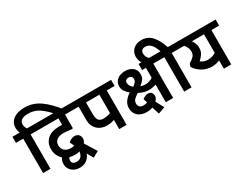

<svg xmlns="http://www.w3.org/2000/svg" viewBox="-94 -1218 2480 1915"><g transform="rotate(-30 1146.0 -260.5)"><path d="M566 -436H474Q405 -515 350.5 -551.5Q296 -588 225 -588Q174 -588 149.5 -570.5Q125 -553 125 -523Q125 -490 144 -466H231V-396H145V0H60V-396H-24V-466H60Q47 -494 47 -528Q47 -586 93.5 -622.5Q140 -659 226 -659Q320 -659 400 -603.5Q480 -548 566 -436Z M329 -163Q329 -124 355.5 -100Q382 -76 428 -76Q448 -76 466 -82L443 -130Q445 -133 453.5 -140.5Q462 -148 478 -155.5Q494 -163 514 -163Q545 -163 561.5 -144.5Q578 -126 578 -100Q578 -74 559 -53L643 82L574 120L534 48Q523 85 489.5 111.5Q456 138 408 138Q352 138 316.5 106.5Q281 75 281 27Q281 -14 302 -41Q276 -63 261.5 -95.5Q247 -128 247 -167Q247 -237 294 -279.5Q341 -322 426 -322H465V-396H184V-466H662V-396H541V-242L532 -235L505 -238Q459 -244 434 -244Q384 -244 356.5 -222.5Q329 -201 329 -163ZM427 2Q396 2 367 -6Q355 8 355 28Q355 49 369.5 60Q384 71 405 71Q473 71 482 -6Q456 2 427 2Z M1022 -396V0H937V-106Q894 -91 856 -91Q783 -91 740.5 -133Q698 -175 698 -238V-396H614V-466H1112V-396ZM783 -396V-260Q783 -214 799 -191.5Q815 -169 854 -169Q900 -169 937 -185V-396Z M1558 -396V0H1473V-203Q1429 -189 1389 -189Q1359 -189 1334 -196.5Q1309 -204 1277 -220Q1244 -199 1226.5 -181Q1209 -163 1209 -136Q1209 -111 1224 -97Q1239 -83 1264 -83Q1293 -83 1310 -91L1297 -138Q1299 -140 1308 -146Q1317 -152 1331 -158Q1345 -164 1361 -164Q1386 -164 1399 -149Q1412 -134 1412 -109Q1412 -95 1404.5 -81Q1397 -67 1386 -57L1436 36L1357 64L1330 -21Q1299 -9 1264 -9Q1199 -9 1161.5 -42Q1124 -75 1124 -130Q1124 -172 1146 -203.5Q1168 -235 1210 -265Q1182 -287 1165.5 -312Q1149 -337 1149 -368Q1149 -417 1184.5 -445Q1220 -473 1273 -473Q1327 -473 1361.5 -445.5Q1396 -418 1396 -368Q1396 -333 1380.5 -312Q1365 -291 1332 -264Q1361 -255 1388 -255Q1436 -255 1473 -282V-396H1429V-466H1644V-396ZM1232 -362Q1232 -326 1269 -296Q1292 -313 1303.5 -326.5Q1315 -340 1315 -362Q1314 -381 1302.5 -390Q1291 -399 1274 -399Q1255 -399 1243.5 -389.5Q1232 -380 1232 -362Z M1770 -396V0H1685V-396H1596V-466H1681Q1658 -533 1631 -557.5Q1604 -582 1572 -582Q1546 -582 1532.5 -569.5Q1519 -557 1519 -534Q1519 -501 1539 -477.5Q1559 -454 1583 -439H1484Q1484 -437 1472 -452Q1460 -467 1450 -489.5Q1440 -512 1440 -540Q1440 -591 1475 -625Q1510 -659 1572 -659Q1642 -659 1688.5 -608.5Q1735 -558 1765 -466H1852V-396Z M2227 -396V0H2142V-96Q2098 -76 2055 -76Q1990 -76 1937 -108.5Q1884 -141 1862 -185L1875 -217Q1908 -235 1928 -256.5Q1948 -278 1948 -313Q1948 -353 1913 -396H1804V-466H2316V-396ZM2003 -396Q2034 -350 2034 -306Q2034 -269 2019.5 -243.5Q2005 -218 1970 -184Q2005 -156 2050 -156Q2102 -156 2142 -183V-396Z"/></g></svg>

Font: Cambay Devanagari
Style: Regular
Weight: 700
Designer: Pooja Saxena
Foundry: Pooja Saxena
Version: Version 1.095;PS 001.095;hotconv 1.0.70;makeotf.lib2.5.58329